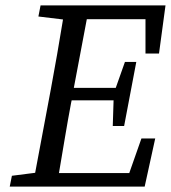

<svg xmlns="http://www.w3.org/2000/svg" viewBox="-20 -690 632 710"><path d="M122 -629 130 -670H592L568 -492H518V-619H301L253 -365H408L442 -461H484L439 -224H397L400 -319H245L243 -310Q231 -246 220 -180.5Q209 -115 198 -50H458L503 -178H554L515 0H16L24 -40L110 -51L168 -360Q192 -489 213 -618Z"/></svg>

Font: Source Serif Pro
Style: Italic
Weight: 400
Italic angle: -12°
Designer: Frank Grießhammer
Foundry: Adobe Systems Incorporated
Version: Version 3.001;hotconv 1.0.111;makeotfexe 2.5.65597